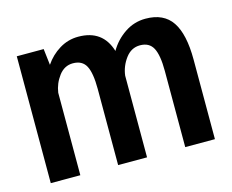

<svg xmlns="http://www.w3.org/2000/svg" viewBox="-78 -622 882 731"><g transform="rotate(-15 362.5 -256.0)"><path d="M38 0V-500H144L151.5 -436Q174 -469.5 208.2 -490.5Q242.5 -511.5 283 -511.5Q379 -511.5 406 -422.5Q428.5 -461.5 465.8 -486.5Q503 -511.5 548 -511.5Q619.5 -511.5 652.2 -462.8Q685 -414 685 -313.5V0H568V-300.5Q568 -362.5 553 -390.8Q538 -419 501.5 -419Q467 -419 444.5 -388.8Q422 -358.5 417.5 -322V0H303.5V-300.5Q303.5 -362.5 288.8 -390.8Q274 -419 237 -419Q203.5 -419 181.5 -389.8Q159.5 -360.5 154.5 -325V0Z"/></g></svg>

Font: Trispace SemiCondensed Medium
Style: Regular
Weight: 500
Width: 4
Designer: Tyler Finck
Foundry: Etcetera Type Company
Version: Version 1.210; ttfautohint (v1.8.3)